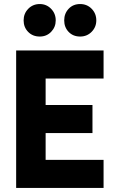

<svg xmlns="http://www.w3.org/2000/svg" viewBox="-20 -931 575 951"><path d="M158 -272V-411H438V-272ZM155 -542 206 -601V-80L150 -139H493V0H60V-681H493V-542ZM97 -830Q97 -864 120 -887.5Q143 -911 177 -911Q210 -911 233 -887.5Q256 -864 256 -830Q256 -797 233.5 -773.5Q211 -750 177 -750Q142 -750 119.5 -773Q97 -796 97 -830ZM298 -830Q298 -864 320 -887.5Q342 -911 377 -911Q411 -911 434 -887.5Q457 -864 457 -830Q457 -797 434 -773.5Q411 -750 377 -750Q342 -750 320 -773Q298 -796 298 -830Z"/></svg>

Font: Gabarito
Style: Bold
Weight: 700
Designer: Leandro Assis / Alvaro Franca / Felipe Casaprima
Foundry: Naipe Foundry
Version: Version 1.000